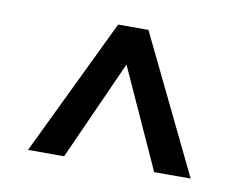

<svg xmlns="http://www.w3.org/2000/svg" viewBox="-48 -720 562 445"><g transform="rotate(10 233.5 -498.0)"><path d="M197.3 -659.2 42 -336.9H127L232.4 -571.3L338.9 -336.9H424.8L268.6 -659.2Z"/></g></svg>

Font: Gemunu Libre
Style: Bold
Weight: 700
Designer: Pushpananda Ekanayake, Sol Matas, Kosala Senevirathne
Foundry: Mooniak
Version: Version 1.001